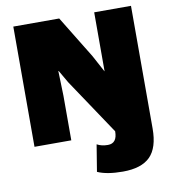

<svg xmlns="http://www.w3.org/2000/svg" viewBox="-93 -741 933 1038"><g transform="rotate(-10 373.0 -222.5)"><path d="M498 215Q410 215 359 192L383 45Q408 59 443 59Q494 59 494 -7L290 -312L250 -381H248L252 -245V0H50V-660H302L444 -428L493 -337H494V-660H696V13Q696 119 648 167Q600 215 498 215Z"/></g></svg>

Font: Elaine Sans Black
Style: Regular
Weight: 900
Designer: Wei Huang
Foundry: Wei Huang
Version: Version 2.001;December 24, 2019;FontCreator 12.0.0.2547 64-b